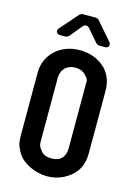

<svg xmlns="http://www.w3.org/2000/svg" viewBox="-129 -926 705 1000"><g transform="rotate(15 224.0 -426.0)"><path d="M41 -505V-165C41 -130 42 -115 66 -73C92 -28 162 6 227 6C258 6 287 -1 314 -14C376 -46 407 -95 407 -165V-505C407 -613 322 -673 223 -673C118 -673 41 -599 41 -505ZM285 -552C302 -534 299 -528 299 -505V-165C299 -127 283 -90 226 -90C199 -90 181 -97 170 -111C150 -134 149 -145 149 -165V-505C149 -541 172 -579 226 -579C250 -579 270 -570 285 -552ZM239 -797 297 -730C300 -726 310 -722 314 -722H346C364 -722 372 -740 360 -754L277 -850C274 -854 264 -858 260 -858H189C185 -858 175 -854 172 -850L87 -753C76 -740 84 -722 102 -722H133C137 -722 147 -727 150 -730L205 -797C214 -808 230 -808 239 -797Z"/></g></svg>

Font: DIN Rundschrift
Style: Mittel
Weight: 400
Version: Version 1.027